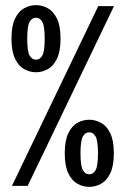

<svg xmlns="http://www.w3.org/2000/svg" viewBox="-20 -724 490 748"><path d="M424 -700 87.9 0H26.6L362.7 -700ZM327.6 4Q303.6 4 281.6 -8.2Q259.6 -20.4 246 -49.2Q232.3 -77.9 232.3 -127Q232.3 -176.1 246 -204.7Q259.6 -233.4 281.6 -245.4Q303.6 -257.5 327.6 -257.5Q352 -257.5 373.8 -245.4Q395.6 -233.4 409.6 -204.9Q423.5 -176.4 423.5 -127Q423.5 -77.6 409.6 -48.9Q395.6 -20.1 373.8 -8.1Q352 4 327.6 4ZM327.6 -44.9Q342.9 -44.9 352.3 -60.9Q361.7 -77 361.7 -127Q361.7 -176.2 352.3 -192.4Q342.9 -208.6 327.6 -208.6Q312.1 -208.6 302.9 -192.4Q293.6 -176.2 293.6 -127Q293.6 -77 303 -60.9Q312.4 -44.9 327.6 -44.9ZM120.1 -442.5Q96 -442.5 74 -454.7Q52.1 -466.9 38.4 -495.7Q24.7 -524.4 24.7 -573.5Q24.7 -622.6 38.4 -651.2Q52.1 -679.9 74 -691.9Q96 -704 120.1 -704Q144.4 -704 166.2 -691.9Q188.1 -679.9 202 -651.4Q215.9 -622.9 215.9 -573.5Q215.9 -524.1 202 -495.4Q188.1 -466.6 166.2 -454.6Q144.4 -442.5 120.1 -442.5ZM120.1 -491.4Q135.4 -491.4 144.8 -507.4Q154.1 -523.5 154.1 -573.5Q154.1 -622.7 144.8 -638.9Q135.4 -655.1 120.1 -655.1Q104.6 -655.1 95.3 -638.9Q86.1 -622.7 86.1 -573.5Q86.1 -523.5 95.4 -507.4Q104.8 -491.4 120.1 -491.4Z"/></svg>

Font: League Mono Thin Condensed
Style: Regular
Weight: 100
Width: 1
Designer: Tyler Finck
Foundry: The League of Moveable Type / Tyler Finck
Version: Version 2.300;RELEASE